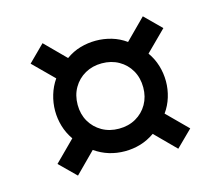

<svg xmlns="http://www.w3.org/2000/svg" viewBox="-78 -660 804 699"><g transform="rotate(-15 324.0 -310.5)"><path d="M135 -61.1 73.8 -121.4 150.1 -197.6Q132.3 -223.2 123.8 -252Q115.4 -280.8 115.4 -310Q115.4 -340.2 124.2 -369.5Q132.9 -398.8 150.1 -423.6L73.8 -499.4L135 -560.2L211 -483.9Q236.9 -502.5 265.5 -510.7Q294.2 -518.9 324 -518.9Q354.4 -518.9 383.2 -510.4Q412.1 -501.9 437 -483.9L513 -560.2L574.2 -499.4L497.9 -423.6Q515.6 -398.8 524.4 -369.7Q533.2 -340.6 533.2 -310Q533.2 -280.4 524.4 -251.3Q515.6 -222.2 497.9 -197.6L574.2 -121.4L513 -61.1L437 -137.5Q411.1 -119.4 382.7 -110.9Q354.2 -102.5 324 -102.5Q293.1 -102.5 264.8 -111.1Q236.6 -119.7 211 -137.5ZM324 -187.4Q359.9 -187.4 387.8 -203.3Q415.8 -219.3 431.7 -247Q447.6 -274.8 447.6 -310Q447.6 -346.1 431.6 -374Q415.5 -402 387.5 -417.8Q359.6 -433.6 324 -433.6Q288.8 -433.6 260.8 -417.8Q232.8 -402 216.6 -374Q200.4 -346.1 200.4 -310Q200.4 -274.8 216.4 -247Q232.5 -219.3 260.5 -203.3Q288.4 -187.4 324 -187.4Z"/></g></svg>

Font: Geologica-Sharp
Style: Regular
Weight: 100
Designer: Sindre Bremnes, Frode Helland
Foundry: Monokrom Skriftforlag AS
Version: Version 1.010;gftools[0.9.28]